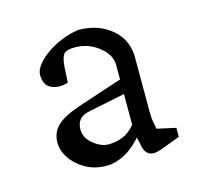

<svg xmlns="http://www.w3.org/2000/svg" viewBox="-63 -648 503 483"><g transform="rotate(-15 188.0 -406.5)"><path d="M161.1 -232.4Q128.9 -232.4 105 -246.1Q81.1 -259.8 67.9 -279.8Q54.7 -299.8 54.7 -320.3Q54.7 -345.7 71.3 -362.8Q87.9 -379.9 129.9 -394.5L248 -433.6V-471.7Q248 -498 220.7 -519.5Q193.4 -541 159.2 -541Q136.7 -541 129.9 -532.7Q123 -524.4 121.1 -499L119.1 -460Q95.7 -452.1 76.2 -460.4Q56.6 -468.8 56.6 -496.1Q56.6 -508.8 67.4 -522.5Q78.1 -536.1 95.7 -548.3Q113.3 -560.5 134.8 -569.3Q156.2 -578.1 178.7 -581.1Q230.5 -581.1 265.6 -551.3Q300.8 -521.5 298.8 -469.7V-337.9Q298.8 -319.3 301.3 -306.6Q303.7 -293.9 304.7 -290L353.5 -279.3V-255.9L309.6 -239.3Q301.8 -236.3 294.9 -234.4Q288.1 -232.4 282.2 -232.4Q271.5 -232.4 264.6 -239.7Q257.8 -247.1 255.9 -259.8L249 -291L258.8 -290Q230.5 -256.8 206.1 -244.6Q181.6 -232.4 161.1 -232.4ZM177.7 -283.2Q197.3 -283.2 214.8 -290Q232.4 -296.9 248 -315.4V-395.5L157.2 -377Q135.7 -373 127.4 -363.3Q119.1 -353.5 119.1 -337.9Q119.1 -315.4 139.2 -299.3Q159.2 -283.2 177.7 -283.2Z"/></g></svg>

Font: Crimson Pro ExtraLight
Style: Regular
Weight: 250
Designer: Jacques Le Bailly
Foundry: Baron von Fonthausen
Version: Version 1.003